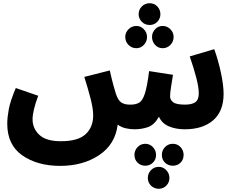

<svg xmlns="http://www.w3.org/2000/svg" viewBox="-20 -797 1459 1191"><path d="M815 5Q859 5 898 -8.5Q937 -22 966 -73Q984 -32 1027 -13.5Q1070 5 1126 5Q1238 5 1302.5 -51Q1367 -107 1367 -215Q1367 -268 1350.5 -345.5Q1334 -423 1309 -492L1157 -447Q1181 -378 1197 -317Q1213 -256 1213 -218Q1213 -178 1191.5 -163Q1170 -148 1128 -148Q1073 -148 1054 -163Q1035 -178 1035 -199Q1035 -219 1041 -257.5Q1047 -296 1053 -333L905 -356Q893 -260 878.5 -216Q864 -172 843 -160Q822 -148 791 -148Q755 -147 733.5 -160.5Q712 -174 698 -218Q693 -234 683.5 -268Q674 -302 661 -360L503 -320Q526 -247 542 -185Q558 -123 558 -81Q558 -8 511 35.5Q464 79 358 79Q266 79 224 39.5Q182 0 182 -57Q182 -109 217 -203L78 -251Q44 -171 34.5 -119.5Q25 -68 25 -30Q25 102 118.5 167Q212 232 354 232Q494 232 594.5 165.5Q695 99 710 -24Q733 -7 761 -1Q789 5 815 5ZM908 -642Q937 -642 956 -662Q975 -682 975 -709Q975 -737 956 -757Q937 -777 908 -777Q879 -777 859.5 -757Q840 -737 840 -709Q840 -682 859.5 -662Q879 -642 908 -642ZM826 -498Q853 -498 872.5 -518.5Q892 -539 892 -568Q892 -595 872.5 -615.5Q853 -636 826 -636Q797 -636 777 -615.5Q757 -595 757 -568Q757 -539 777 -518.5Q797 -498 826 -498ZM989 -498Q1017 -498 1037 -518.5Q1057 -539 1057 -568Q1057 -595 1037 -615.5Q1017 -636 989 -636Q961 -636 942 -615.5Q923 -595 923 -568Q923 -539 942 -518.5Q961 -498 989 -498ZM881 231Q909 231 928.5 212Q948 193 948 164Q948 136 928.5 115.5Q909 95 881 95Q853 95 833.5 115.5Q814 136 814 164Q814 193 833.5 212Q853 231 881 231ZM1052 231Q1081 231 1100 212Q1119 193 1119 164Q1119 136 1100 115.5Q1081 95 1052 95Q1023 95 1003.5 115.5Q984 136 984 164Q984 193 1003.5 212Q1023 231 1052 231ZM965 374Q992 374 1011.5 354.5Q1031 335 1031 307Q1031 279 1011.5 258.5Q992 238 965 238Q936 238 916.5 258.5Q897 279 897 307Q897 335 916.5 354.5Q936 374 965 374Z"/></svg>

Font: Noto Sans Arabic Extra
Style: Regular
Weight: 800
Designer: Nadine Chahine - Monotype Design Team
Foundry: Monotype Imaging Inc.
Version: Version 1.902